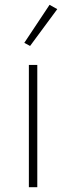

<svg xmlns="http://www.w3.org/2000/svg" viewBox="-20 -778 275 798"><path d="M135 0H100V-508H135ZM218 -740 105 -587 81 -600 186 -758Z"/></svg>

Font: IBM Plex Sans ExtraLight
Style: Regular
Weight: 250
Designer: Mike Abbink, Paul van der Laan, Pieter van Rosmalen
Foundry: Bold Monday
Version: Version 3.201